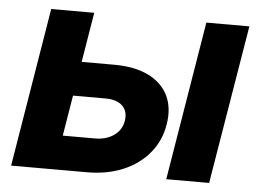

<svg xmlns="http://www.w3.org/2000/svg" viewBox="-44 -594 879 649"><g transform="rotate(5 396.0 -269.5)"><path d="M171.9 -370.1H333Q403.3 -370.1 450 -346.9Q496.6 -323.7 516.6 -282.2Q536.6 -240.7 527.3 -184.6Q518.6 -129.9 484.6 -88.1Q450.7 -46.4 396.5 -23.2Q342.3 0 272 0H15.6L104.5 -539.1H250.5L180.7 -116.2H289.6Q328.6 -116.2 354.5 -134.8Q380.4 -153.3 385.3 -184.1Q390.6 -216.3 371.6 -235.1Q352.5 -253.9 313.5 -253.9H152.3ZM542 0 630.9 -539.1H776.9L687.5 0Z"/></g></svg>

Font: Inter 18pt
Style: Bold Italic
Weight: 700
Italic angle: -9.3988°
Designer: Rasmus Andersson
Foundry: rsms
Version: Version 4.001;git-66647c0bb